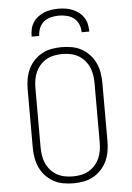

<svg xmlns="http://www.w3.org/2000/svg" viewBox="-62 -1001 725 1055"><g transform="rotate(-5 300.0 -473.5)"><path d="M300 8Q272 8 244 3Q216 -2 191.5 -15.5Q167 -29 147.5 -49.5Q128 -70 116 -95.5Q104 -121 99 -149Q94 -177 94 -205V-530Q94 -558 99 -586Q104 -614 116 -639.5Q128 -665 147.5 -685.5Q167 -706 191.5 -719.5Q216 -733 244 -738Q272 -743 300 -743Q328 -743 356 -738Q384 -733 408.5 -719.5Q433 -706 452.5 -685.5Q472 -665 484 -639.5Q496 -614 501 -586Q506 -558 506 -530V-205Q506 -177 501 -149Q496 -121 484 -95.5Q472 -70 452.5 -49.5Q433 -29 408.5 -15.5Q384 -2 356 3Q328 8 300 8ZM300 -30Q323 -30 345.5 -34.5Q368 -39 387.5 -50Q407 -61 422.5 -78.5Q438 -96 447 -116.5Q456 -137 459.5 -159.5Q463 -182 463 -205V-530Q463 -553 459.5 -575.5Q456 -598 447 -618.5Q438 -639 422.5 -656.5Q407 -674 387.5 -685Q368 -696 345.5 -700.5Q323 -705 300 -705Q277 -705 254.5 -700.5Q232 -696 212.5 -685Q193 -674 177.5 -656.5Q162 -639 153 -618.5Q144 -598 140.5 -575.5Q137 -553 137 -530V-205Q137 -182 140.5 -159.5Q144 -137 153 -116.5Q162 -96 177.5 -78.5Q193 -61 212.5 -50Q232 -39 254.5 -34.5Q277 -30 300 -30ZM141 -815Q141 -835 145 -855Q149 -875 160 -892Q171 -909 187 -921.5Q203 -934 221.5 -941.5Q240 -949 260 -952Q280 -955 300 -955Q320 -955 340 -952Q360 -949 378.5 -941.5Q397 -934 413 -921.5Q429 -909 440 -892Q451 -875 455 -855Q459 -835 459 -815H417Q417 -837 408.5 -858Q400 -879 383 -892.5Q366 -906 344 -911.5Q322 -917 300 -917Q278 -917 256 -911.5Q234 -906 217 -892.5Q200 -879 191.5 -858Q183 -837 183 -815Z"/></g></svg>

Font: Iosevka Etoile Extralight
Style: Regular
Weight: 200
Designer: Belleve Invis
Foundry: Belleve Invis
Version: Version 22.1.2; ttfautohint (v1.8.4)